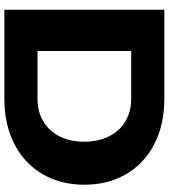

<svg xmlns="http://www.w3.org/2000/svg" viewBox="32 -786 754 857"><g transform="rotate(90 408.5 -357.0)"><path d="M23 -714H422Q535 -714 622 -669.5Q709 -625 756.5 -544Q804 -463 804 -357Q804 -251 756.5 -170Q709 -89 622 -44.5Q535 0 422 0H23ZM422 -148Q478 -148 521.5 -174Q565 -200 588.5 -247Q612 -294 612 -356Q612 -418 588.5 -466Q565 -514 521.5 -540Q478 -566 422 -566H207V-148Z"/></g></svg>

Font: Non Bureau Extended
Style: Bold
Weight: 700
Width: 7
Designer: Jona Saucedo
Foundry: Non Foundry
Version: Version 1.000; ttfautohint (v1.8.4)